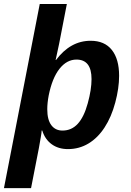

<svg xmlns="http://www.w3.org/2000/svg" viewBox="-42 -745 662 972"><path d="M159.2 -724.6H296.4L257.3 -523.4L239.7 -441.4H241.7Q314.5 -538.6 417 -538.6Q487.3 -538.6 524.2 -492.2Q561 -445.8 561 -361.3Q561 -298.8 541.5 -225.8Q522 -152.8 487.5 -99.9Q453.1 -46.9 406 -18.6Q358.9 9.8 301.8 9.8Q253.9 9.8 220 -14.6Q186 -39.1 171.9 -84H168.9Q168.9 -76.2 164.3 -49.1Q159.7 -22 154.8 4.9L115.2 207.5H-22ZM421.4 -344.7Q421.4 -443.4 345.2 -443.4Q295.9 -443.4 259 -396.5Q222.2 -349.6 204.6 -262.2Q197.3 -223.6 197.3 -191.9Q197.3 -138.7 217.8 -111.3Q238.3 -84 274.4 -84Q320.3 -84 351.8 -118.4Q383.3 -152.8 402.3 -222.2Q421.4 -291.5 421.4 -344.7Z"/></svg>

Font: Liberation Mono
Style: Bold Italic
Weight: 700
Italic angle: -12°
Monospace: yes
Designer: Steve Matteson
Foundry: Ascender Corporation
Version: Version 2.1.5